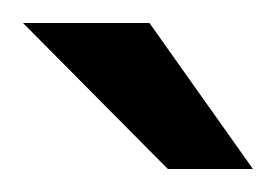

<svg xmlns="http://www.w3.org/2000/svg" viewBox="-37 -700 240 167"><path d="M183 -553H109L-17 -680H93Z"/></svg>

Font: Gamestation Display
Style: Regular
Weight: 400
Designer: Jonas Hecksher
Foundry: Jonas Hecksher, Playtypeª, e-types AS
Version: Version 1.003